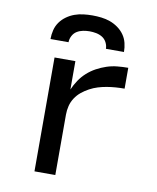

<svg xmlns="http://www.w3.org/2000/svg" viewBox="-84 -815 718 880"><g transform="rotate(10 275.0 -375.0)"><path d="M137 0V-530H234V-398Q244 -421 258 -442Q272 -463 291 -480Q310 -497 332 -509Q354 -521 378 -529Q402 -537 427.5 -539.5Q453 -542 478 -542V-445Q457 -445 436.5 -443.5Q416 -442 395.5 -438.5Q375 -435 355.5 -429Q336 -423 317.5 -413Q299 -403 283 -390Q267 -377 255.5 -359.5Q244 -342 239 -322Q234 -302 234 -281V0ZM104 -610Q104 -631 109 -651.5Q114 -672 126 -689Q138 -706 155.5 -718.5Q173 -731 192.5 -738Q212 -745 233 -747.5Q254 -750 275 -750Q296 -750 317 -747.5Q338 -745 357.5 -738Q377 -731 394.5 -718.5Q412 -706 424 -689Q436 -672 441 -651.5Q446 -631 446 -610H362Q362 -625 354.5 -639.5Q347 -654 334 -662Q321 -670 305.5 -673Q290 -676 275 -676Q260 -676 244.5 -673Q229 -670 216 -662Q203 -654 195.5 -639.5Q188 -625 188 -610Z"/></g></svg>

Font: Lode Dark
Style: Bold
Weight: 700
Monospace: yes
Designer: Belleve Invis
Foundry: Belleve Invis
Version: Version 29.2.0; ttfautohint (v1.8.3)